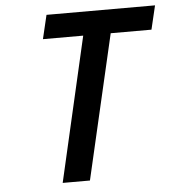

<svg xmlns="http://www.w3.org/2000/svg" viewBox="-50 -732 711 779"><g transform="rotate(-5 305.0 -342.5)"><path d="M145 -588 168 -685H610L587 -588H421L285 0H174L309 -588Z"/></g></svg>

Font: Titillium Web SemiBold
Style: Italic
Weight: 600
Italic angle: -13°
Version: Version 1.002;PS 57.000;hotconv 1.0.70;makeotf.lib2.5.55311